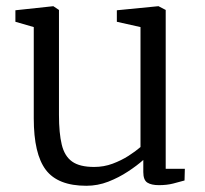

<svg xmlns="http://www.w3.org/2000/svg" viewBox="-20 -586 660 617"><path d="M490.5 9Q466.5 9 453.5 0.8Q440.5 -7.5 440.5 -33V-72Q420.5 -54 391.2 -34.8Q362 -15.5 328 -2.2Q294 11 257.5 11Q166 11 127.2 -40.2Q88.5 -91.5 88.5 -205.5V-499L29.5 -516V-553L150.5 -566H151.5L169.5 -554V-217Q169.5 -158 178.5 -121Q187.5 -84 211.8 -66.8Q236 -49.5 282.5 -49.5Q314 -49.5 342 -60Q370 -70.5 393 -85.2Q416 -100 431.5 -113.5V-499L355.5 -516V-553L488 -566H489.5L512.5 -554V-43.5H574L573 -6Q556.5 -1.5 536.5 3.8Q516.5 9 490.5 9Z"/></svg>

Font: Merriweather 20pt Light
Style: Regular
Weight: 300
Version: Version 2.100